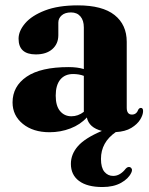

<svg xmlns="http://www.w3.org/2000/svg" viewBox="-20 -494 568 734"><path d="M28 -102.5Q28 -164 81.8 -200.8Q135.5 -237.5 242.5 -237.5Q276 -237.5 300.5 -230V-389Q300.5 -416 287.5 -431.2Q274.5 -446.5 251.5 -446.5Q228.5 -446.5 215.8 -435.2Q203 -424 203 -407.5V-359.5Q203 -326.5 180 -306.2Q157 -286 117 -286Q51 -286 51 -346Q51 -375.5 76.2 -405Q101.5 -434.5 152 -454Q202.5 -473.5 277.5 -473.5Q371.5 -473.5 418 -436.5Q464.5 -399.5 464.5 -334V-82.5Q464.5 -56 484.5 -56Q502 -56 509 -75.5Q513 -81.5 518.5 -81.5Q527 -81.5 527 -69.5Q527 -55 516 -37Q505 -19 482 -5Q459 9 422.5 11Q366 50 366 113.5Q366 147 379.2 162.8Q392.5 178.5 412.5 178.5Q427 178.5 439.2 170.8Q451.5 163 460 151.5Q468.5 142 477 145Q481.5 146.5 483.8 151.8Q486 157 482 166Q471.5 189 442.8 205Q414 221 371.5 221Q313.5 221 282.2 197.8Q251 174.5 251 132.5Q251 95.5 277.8 64.8Q304.5 34 369.5 6.5Q320 -6 312 -45Q287 -17.5 249.2 -3Q211.5 11.5 169.5 11.5Q106.5 11.5 67.2 -20.5Q28 -52.5 28 -102.5ZM193 -128.5Q193 -89 209.8 -69.2Q226.5 -49.5 253 -49.5Q278.5 -49.5 300.5 -66.5V-204Q282 -211 259.5 -211Q228 -211 210.5 -189.8Q193 -168.5 193 -128.5Z"/></svg>

Font: Fraunces 72pt S000
Style: Bold
Weight: 700
Version: Version 1.000; ttfautohint (v1.8.3)